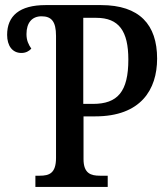

<svg xmlns="http://www.w3.org/2000/svg" viewBox="-20 -734 661 754"><path d="M119 0H403V-44H372C338 -44 308 -52 308 -109V-277H354C533 -277 597 -382 597 -504C597 -637 528 -714 377 -714H159C57 -714 8 -672 8 -597C8 -555 28 -526 64 -526C81 -526 94 -533 103 -543C92 -559 84 -575 84 -600C84 -645 106 -670 143 -670C182 -670 200 -650 200 -593V-114C200 -53 173 -44 136 -44H119ZM345 -326H307V-664H358C447 -664 484 -612 484 -500C484 -374 442 -326 345 -326Z"/></svg>

Font: Noto Serif Condensed Medium
Style: Regular
Weight: 500
Width: 3
Designer: Monotype Design Team
Foundry: Monotype Imaging Inc.
Version: Version 2.015